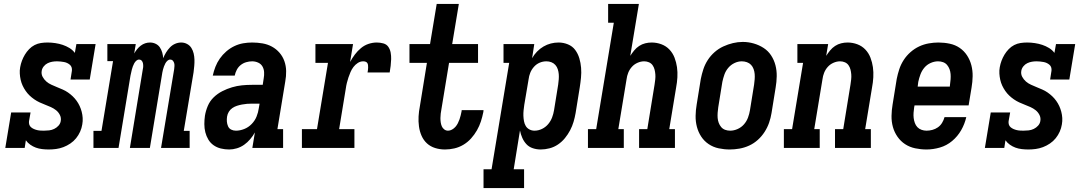

<svg xmlns="http://www.w3.org/2000/svg" viewBox="-20 -755 5540 980"><path d="M229 8Q212 8 195 6Q178 4 163 -1.5Q148 -7 134.5 -16.5Q121 -26 112 -39L106 0H7L37 -181H136L128 -136Q127 -127 129.5 -119Q132 -111 138.5 -105.5Q145 -100 153 -96.5Q161 -93 169.5 -91Q178 -89 187 -88.5Q196 -88 204 -88Q217 -88 230.5 -89.5Q244 -91 256.5 -97Q269 -103 278.5 -113.5Q288 -124 290 -137Q293 -154 285.5 -168.5Q278 -183 266 -192.5Q254 -202 239.5 -208.5Q225 -215 210.5 -220.5Q196 -226 182 -232.5Q168 -239 155 -248Q142 -257 131 -267.5Q120 -278 111 -291Q102 -304 95.5 -318Q89 -332 85.5 -347.5Q82 -363 81 -379.5Q80 -396 83 -412Q86 -429 92 -445Q98 -461 107 -476Q116 -491 128.5 -504Q141 -517 156.5 -525Q172 -533 189 -535.5Q206 -538 223 -538Q242 -538 262 -535Q282 -532 300 -526Q318 -520 334.5 -510Q351 -500 362 -485L370 -530H468L438 -349H340L347 -394Q348 -403 345.5 -411Q343 -419 336.5 -424.5Q330 -430 322.5 -433.5Q315 -437 306.5 -438.5Q298 -440 289 -441Q280 -442 271 -442Q259 -442 247 -440Q235 -438 223.5 -432.5Q212 -427 203.5 -416.5Q195 -406 193 -394Q190 -377 197.5 -363Q205 -349 216.5 -339Q228 -329 242.5 -322.5Q257 -316 271.5 -310Q286 -304 300 -298Q314 -292 327 -283Q340 -274 351 -263.5Q362 -253 371 -240.5Q380 -228 386.5 -214Q393 -200 397 -184.5Q401 -169 402 -153Q403 -137 400 -120Q397 -101 389 -83Q381 -65 368.5 -49.5Q356 -34 339 -22.5Q322 -11 303.5 -4Q285 3 266 5.5Q247 8 229 8Z M457 0V-87H498L557 -443H528V-530H673L665 -482Q671 -493 679.5 -503.5Q688 -514 698.5 -522Q709 -530 721 -534Q733 -538 746 -538Q746 -538 746 -538Q746 -538 746 -538Q761 -538 774.5 -531.5Q788 -525 796 -513Q804 -501 808 -487Q812 -473 813 -458Q819 -473 827.5 -487Q836 -501 847.5 -513Q859 -525 874 -531.5Q889 -538 905 -538Q905 -538 905 -538Q905 -538 905 -538Q921 -538 935 -530.5Q949 -523 957 -510Q965 -497 968.5 -482Q972 -467 972.5 -451Q973 -435 971.5 -418.5Q970 -402 968 -386L918 -87H948V0H802L869 -402Q870 -410 870.5 -418Q871 -426 869 -433Q867 -440 862 -445.5Q857 -451 849 -451Q841 -451 834.5 -445Q828 -439 824 -431.5Q820 -424 817 -416Q814 -408 812 -400Q810 -392 808.5 -384.5Q807 -377 806 -369L745 0H643L709 -402Q711 -410 711 -418Q711 -426 709.5 -433Q708 -440 703 -445.5Q698 -451 690 -451Q682 -451 675.5 -445Q669 -439 665 -431.5Q661 -424 658 -416Q655 -408 653 -400Q651 -392 649.5 -384.5Q648 -377 646 -369L585 0Z M1150 8Q1128 8 1107.5 3Q1087 -2 1070.5 -13.5Q1054 -25 1043.5 -42.5Q1033 -60 1028 -80Q1023 -100 1023 -121.5Q1023 -143 1026 -164Q1030 -189 1040.5 -214Q1051 -239 1070.5 -258Q1090 -277 1114.5 -289.5Q1139 -302 1164.5 -309.5Q1190 -317 1215 -319.5Q1240 -322 1266 -322H1321L1326 -355Q1329 -371 1328 -387Q1327 -403 1319.5 -416Q1312 -429 1297.5 -435.5Q1283 -442 1267 -442Q1252 -442 1236.5 -437.5Q1221 -433 1208.5 -423Q1196 -413 1188.5 -398.5Q1181 -384 1178 -369H1066Q1071 -392 1079.5 -414Q1088 -436 1102 -456Q1116 -476 1135 -492.5Q1154 -509 1176 -519.5Q1198 -530 1221 -534Q1244 -538 1267 -538Q1294 -538 1320 -533.5Q1346 -529 1368 -517Q1390 -505 1406.5 -486Q1423 -467 1431.5 -443Q1440 -419 1440.5 -392.5Q1441 -366 1436 -339L1396 -96H1425V0H1268L1281 -79Q1271 -61 1257 -44.5Q1243 -28 1226 -16Q1209 -4 1189 2Q1169 8 1150 8ZM1184 -88Q1205 -88 1226.5 -96.5Q1248 -105 1264.5 -122Q1281 -139 1289.5 -160Q1298 -181 1301 -203L1305 -226H1266Q1253 -226 1240.5 -225Q1228 -224 1215 -221.5Q1202 -219 1189.5 -215Q1177 -211 1166 -203.5Q1155 -196 1148 -184.5Q1141 -173 1139 -160Q1137 -147 1138 -134.5Q1139 -122 1144 -110.5Q1149 -99 1160 -93.5Q1171 -88 1184 -88Z M1521 0V-96H1598L1654 -434H1590V-530H1782L1767 -439Q1778 -459 1791.5 -477Q1805 -495 1822.5 -509.5Q1840 -524 1861 -531Q1882 -538 1903 -538Q1920 -538 1936.5 -533.5Q1953 -529 1962 -516Q1971 -503 1974 -486.5Q1977 -470 1976.5 -453Q1976 -436 1974 -419Q1972 -402 1969 -385H1856Q1857 -391 1858 -397Q1859 -403 1859 -409.5Q1859 -416 1858.5 -422Q1858 -428 1855 -433Q1852 -438 1846 -440Q1840 -442 1834 -442Q1819 -442 1806 -433.5Q1793 -425 1784 -413Q1775 -401 1769 -387Q1763 -373 1758.5 -359.5Q1754 -346 1750.5 -332Q1747 -318 1745 -303L1711 -96H1789V0Z M2251 8Q2225 8 2201 0.5Q2177 -7 2159.5 -23Q2142 -39 2132 -61.5Q2122 -84 2118.5 -109.5Q2115 -135 2116.5 -161Q2118 -187 2123 -212L2159 -434H2070V-530H2175L2209 -735H2322L2288 -530H2420V-434H2272L2233 -197Q2231 -186 2229.5 -175Q2228 -164 2228 -152.5Q2228 -141 2229.5 -130.5Q2231 -120 2235 -110.5Q2239 -101 2247.5 -94.5Q2256 -88 2267 -88Q2277 -88 2287 -93.5Q2297 -99 2304.5 -107.5Q2312 -116 2317 -126Q2322 -136 2325.5 -146Q2329 -156 2331.5 -166.5Q2334 -177 2336 -187Q2336 -189 2336 -190Q2336 -191 2337 -193H2448Q2448 -190 2447.5 -187.5Q2447 -185 2447 -183Q2442 -158 2434.5 -135Q2427 -112 2414.5 -90Q2402 -68 2384.5 -48.5Q2367 -29 2345 -16Q2323 -3 2299 2.5Q2275 8 2251 8Z M2448 205V109H2489L2579 -434H2550V-530H2707L2696 -458Q2706 -476 2721 -491.5Q2736 -507 2754 -517.5Q2772 -528 2791.5 -533Q2811 -538 2831 -538Q2856 -538 2879 -528.5Q2902 -519 2916 -500Q2930 -481 2937 -457.5Q2944 -434 2946 -409Q2948 -384 2945.5 -358.5Q2943 -333 2939 -308L2918 -178Q2914 -155 2907.5 -133Q2901 -111 2890 -90Q2879 -69 2863.5 -50Q2848 -31 2828 -17.5Q2808 -4 2785 2Q2762 8 2740 8Q2719 8 2699.5 1.5Q2680 -5 2667 -19Q2654 -33 2646 -51Q2638 -69 2634 -89L2602 109H2655V205ZM2708 -88Q2728 -88 2746.5 -97Q2765 -106 2778 -121.5Q2791 -137 2798 -155.5Q2805 -174 2808 -193L2829 -323Q2831 -337 2832 -350.5Q2833 -364 2832 -376.5Q2831 -389 2827 -401.5Q2823 -414 2814.5 -423.5Q2806 -433 2794 -437.5Q2782 -442 2769 -442Q2751 -442 2734.5 -435Q2718 -428 2705.5 -414Q2693 -400 2686.5 -383.5Q2680 -367 2678 -350L2656 -220Q2654 -206 2652.5 -192Q2651 -178 2651.5 -164Q2652 -150 2654.5 -136.5Q2657 -123 2663.5 -112Q2670 -101 2682 -94.5Q2694 -88 2708 -88Z M2981 0V-96H3023L3113 -639H3084V-735H3241L3197 -470Q3206 -484 3217 -497.5Q3228 -511 3242.5 -520.5Q3257 -530 3273.5 -534Q3290 -538 3306 -538Q3332 -538 3356 -529Q3380 -520 3397 -502Q3414 -484 3423 -460.5Q3432 -437 3435.5 -412Q3439 -387 3437.5 -360.5Q3436 -334 3431 -308L3396 -96H3425V0H3242V-96H3284L3321 -323Q3323 -336 3324.5 -349.5Q3326 -363 3325 -375.5Q3324 -388 3321 -400Q3318 -412 3311 -422Q3304 -432 3292.5 -437Q3281 -442 3268 -442Q3251 -442 3234 -434.5Q3217 -427 3205 -413.5Q3193 -400 3186.5 -383.5Q3180 -367 3178 -350L3136 -96H3164V0Z M3705 8Q3676 8 3648 2Q3620 -4 3597 -19.5Q3574 -35 3559 -58Q3544 -81 3537 -108Q3530 -135 3530.5 -164Q3531 -193 3536 -222L3557 -352Q3562 -377 3570 -401.5Q3578 -426 3592.5 -448.5Q3607 -471 3627.5 -489Q3648 -507 3672 -518Q3696 -529 3721 -535Q3746 -541 3771 -541Q3800 -541 3827.5 -533Q3855 -525 3878 -510Q3901 -495 3916 -472Q3931 -449 3938 -422Q3945 -395 3944.5 -366Q3944 -337 3939 -308L3918 -178Q3914 -153 3905.5 -128.5Q3897 -104 3882.5 -81.5Q3868 -59 3848 -41Q3828 -23 3804 -12Q3780 -1 3754.5 3.5Q3729 8 3705 8ZM3707 -88Q3726 -88 3745 -96.5Q3764 -105 3777.5 -120.5Q3791 -136 3798 -155Q3805 -174 3808 -193L3829 -323Q3831 -337 3832 -350.5Q3833 -364 3832 -377Q3831 -390 3826.5 -402.5Q3822 -415 3813.5 -424Q3805 -433 3792.5 -437.5Q3780 -442 3766 -442Q3747 -442 3728.5 -433Q3710 -424 3697 -408.5Q3684 -393 3677.5 -374.5Q3671 -356 3667 -337L3646 -207Q3644 -193 3643 -179.5Q3642 -166 3643 -153Q3644 -140 3648.5 -128Q3653 -116 3661 -106.5Q3669 -97 3681 -92.5Q3693 -88 3707 -88Z M3981 0V-96H4023L4079 -434H4050V-530H4207L4197 -470Q4206 -484 4217 -497.5Q4228 -511 4242.5 -520.5Q4257 -530 4273.5 -534Q4290 -538 4306 -538Q4332 -538 4356 -529Q4380 -520 4397 -502Q4414 -484 4423 -460.5Q4432 -437 4435.5 -412Q4439 -387 4437.5 -360.5Q4436 -334 4431 -308L4396 -96H4425V0H4242V-96H4284L4321 -323Q4323 -336 4324.5 -349.5Q4326 -363 4325 -375.5Q4324 -388 4321 -400Q4318 -412 4311 -422Q4304 -432 4292.5 -437Q4281 -442 4268 -442Q4251 -442 4234 -434.5Q4217 -427 4205 -413.5Q4193 -400 4186.5 -383.5Q4180 -367 4178 -350L4136 -96H4164V0Z M4709 8Q4680 8 4651.5 2Q4623 -4 4600 -19Q4577 -34 4561 -57Q4545 -80 4537.5 -107Q4530 -134 4530.5 -163.5Q4531 -193 4536 -222L4557 -352Q4562 -377 4570 -401.5Q4578 -426 4592.5 -448.5Q4607 -471 4627.5 -489Q4648 -507 4671.5 -518Q4695 -529 4720.5 -533.5Q4746 -538 4770 -538Q4799 -538 4827.5 -532Q4856 -526 4878.5 -510.5Q4901 -495 4916 -472Q4931 -449 4938 -422Q4945 -395 4944.5 -366Q4944 -337 4939 -308L4924 -217H4648L4646 -207Q4644 -193 4643 -179.5Q4642 -166 4643.5 -153Q4645 -140 4649.5 -127.5Q4654 -115 4662.5 -106Q4671 -97 4683.5 -92.5Q4696 -88 4709 -88Q4724 -88 4739 -92Q4754 -96 4767 -105Q4780 -114 4788.5 -128Q4797 -142 4801 -157H4912Q4904 -122 4886 -90.5Q4868 -59 4840 -35.5Q4812 -12 4777.5 -2Q4743 8 4709 8ZM4664 -313H4828L4829 -323Q4831 -337 4832 -350.5Q4833 -364 4832 -377Q4831 -390 4826.5 -402Q4822 -414 4814 -423.5Q4806 -433 4794 -437.5Q4782 -442 4768 -442Q4749 -442 4730 -433.5Q4711 -425 4698 -409.5Q4685 -394 4678 -375Q4671 -356 4667 -337Z M5229 8Q5212 8 5195 6Q5178 4 5163 -1.5Q5148 -7 5134.5 -16.5Q5121 -26 5112 -39L5106 0H5007L5037 -181H5136L5128 -136Q5127 -127 5129.5 -119Q5132 -111 5138.5 -105.5Q5145 -100 5153 -96.5Q5161 -93 5169.5 -91Q5178 -89 5187 -88.5Q5196 -88 5204 -88Q5217 -88 5230.5 -89.5Q5244 -91 5256.5 -97Q5269 -103 5278.5 -113.5Q5288 -124 5290 -137Q5293 -154 5285.5 -168.5Q5278 -183 5266 -192.5Q5254 -202 5239.5 -208.5Q5225 -215 5210.5 -220.5Q5196 -226 5182 -232.5Q5168 -239 5155 -248Q5142 -257 5131 -267.5Q5120 -278 5111 -291Q5102 -304 5095.5 -318Q5089 -332 5085.5 -347.5Q5082 -363 5081 -379.5Q5080 -396 5083 -412Q5086 -429 5092 -445Q5098 -461 5107 -476Q5116 -491 5128.5 -504Q5141 -517 5156.5 -525Q5172 -533 5189 -535.5Q5206 -538 5223 -538Q5242 -538 5262 -535Q5282 -532 5300 -526Q5318 -520 5334.5 -510Q5351 -500 5362 -485L5370 -530H5468L5438 -349H5340L5347 -394Q5348 -403 5345.5 -411Q5343 -419 5336.5 -424.5Q5330 -430 5322.5 -433.5Q5315 -437 5306.5 -438.5Q5298 -440 5289 -441Q5280 -442 5271 -442Q5259 -442 5247 -440Q5235 -438 5223.5 -432.5Q5212 -427 5203.5 -416.5Q5195 -406 5193 -394Q5190 -377 5197.5 -363Q5205 -349 5216.5 -339Q5228 -329 5242.5 -322.5Q5257 -316 5271.5 -310Q5286 -304 5300 -298Q5314 -292 5327 -283Q5340 -274 5351 -263.5Q5362 -253 5371 -240.5Q5380 -228 5386.5 -214Q5393 -200 5397 -184.5Q5401 -169 5402 -153Q5403 -137 5400 -120Q5397 -101 5389 -83Q5381 -65 5368.5 -49.5Q5356 -34 5339 -22.5Q5322 -11 5303.5 -4Q5285 3 5266 5.5Q5247 8 5229 8Z"/></svg>

Font: Iosevka Curly Slab Oblique
Style: Bold
Weight: 700
Italic angle: -9°
Monospace: yes
Designer: Belleve Invis
Foundry: Belleve Invis
Version: Version 11.1.0; ttfautohint (v1.8.3)